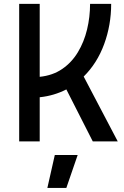

<svg xmlns="http://www.w3.org/2000/svg" viewBox="-20 -713 626 968"><path d="M76.7 0V-693.4H180.2V-325.7Q246.1 -332.5 293.9 -365.5Q341.8 -398.4 372.8 -450Q403.8 -501.5 418.9 -564.2Q434.1 -627 434.1 -693.4H540.5Q540.5 -586.9 505.1 -490.5Q469.7 -394 401.9 -327.1L573.7 0H447.8L314.5 -262.2Q284.2 -246.6 250.7 -236.6Q217.3 -226.6 180.2 -222.7V0ZM218.8 234.4 256.3 68.4H371.6L314.5 234.4Z"/></svg>

Font: Caskaydia Cove Medium
Style: Regular
Weight: 500
Monospace: yes
Designer: Aaron Bell
Foundry: Saja Typeworks
Version: Version 4.300; ttfautohint (v1.8.3)